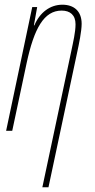

<svg xmlns="http://www.w3.org/2000/svg" viewBox="-20 -556 402 816"><path d="M283 -339 160 240H186L307 -329C316 -370 327 -424 327 -455C327 -509 294 -536 245 -536C193 -536 149 -503 126 -448H124L138 -526H117L6 0H32L93 -287C125 -436 167 -511 242 -511C278 -511 301 -492 301 -453C301 -419 291 -378 283 -339Z"/></svg>

Font: Noto Sans ExtraCondensed Thin
Style: Italic
Weight: 100
Width: 2
Italic angle: -12°
Designer: Monotype Design Team
Foundry: Monotype Imaging Inc.
Version: Version 2.013